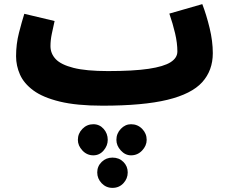

<svg xmlns="http://www.w3.org/2000/svg" viewBox="-20 -492 1108 932"><path d="M478 21Q352 21 270 1Q188 -19 142 -53Q96 -87 77 -130Q58 -173 58 -219Q58 -278 72 -332.5Q86 -387 98 -425L245 -390Q238 -359 231.5 -328Q225 -297 225 -268Q225 -232 250.5 -205Q276 -178 337 -162.5Q398 -147 504 -147Q628 -147 701.5 -158Q775 -169 808 -190Q841 -211 841 -242Q841 -283 830 -330Q819 -377 802 -426L962 -472Q982 -420 997.5 -356Q1013 -292 1013 -234Q1013 -150 961.5 -93Q910 -36 792.5 -7.5Q675 21 478 21ZM616 262Q588 262 566.5 238.5Q545 215 545 187Q545 156 566.5 133.5Q588 111 616 111Q648 111 670 133.5Q692 156 692 187Q692 215 670 238.5Q648 262 616 262ZM433 262Q402 262 380 238.5Q358 215 358 187Q358 156 380 133.5Q402 111 433 111Q463 111 483 133.5Q503 156 503 187Q503 215 483 238.5Q463 262 433 262ZM526 420Q495 420 473.5 397.5Q452 375 452 345Q452 315 473.5 294Q495 273 526 273Q558 273 579 294Q600 315 600 345Q600 375 579 397.5Q558 420 526 420Z"/></svg>

Font: Noto Sans Arabic Blk
Style: Regular
Weight: 900
Designer: Monotype Design Team, Nadine Chahine, Nizar Qandah and Khaled Hosny
Foundry: Monotype Imaging Inc.
Version: Version 2.012; ttfautohint (v1.8.4.7-5d5b)